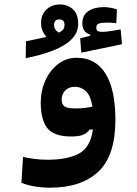

<svg xmlns="http://www.w3.org/2000/svg" viewBox="-20 -620 626 879"><path d="M208 239.3Q173.3 239.3 138.4 233.4Q103.5 227.5 78.1 216.8L85.4 98.6Q114.3 104.5 140.4 107.9Q166.5 111.3 199.2 111.3Q288.1 111.3 341.1 83.3Q394 55.2 405.3 -26.9H389.6Q381.3 -12.2 361.8 -3.7Q342.3 4.9 307.1 4.9Q225.6 4.9 196 -34.2Q166.5 -73.2 166.5 -149.9Q166.5 -204.1 187.5 -251Q208.5 -297.9 245.8 -326.7Q283.2 -355.5 332 -355.5Q418.5 -355.5 463.4 -282.2Q508.3 -209 508.3 -71.8Q508.3 92.3 430.4 165.8Q352.5 239.3 208 239.3ZM97.7 -353.5 99.1 -431.2Q157.2 -442.4 192.4 -451.2Q182.1 -462.4 175 -478Q168 -493.7 168 -514.2Q168 -554.7 193.1 -577.1Q218.3 -599.6 253.9 -599.6Q289.1 -599.6 313.5 -577.9Q337.9 -556.2 337.9 -511.7Q337.9 -469.7 306.6 -439.2Q275.4 -408.7 220.9 -387.9Q166.5 -367.2 97.7 -353.5ZM352.1 -378.9 347.2 -444.8 393.1 -456.1V-461.4Q356.9 -472.2 356.9 -513.2Q356.9 -550.8 384.5 -569.1Q412.1 -587.4 455.6 -587.4Q470.7 -587.4 487.8 -584.2Q504.9 -581.1 515.6 -576.7L512.2 -513.7Q488.3 -516.6 470.7 -516.6Q444.8 -516.6 432.9 -512.2Q420.9 -507.8 420.9 -494.1Q420.9 -481.4 427.7 -477.8Q434.6 -474.1 449.2 -474.1Q463.4 -474.1 488 -478Q512.7 -481.9 532.2 -485.4L538.6 -417.5ZM403.3 -131.8Q394 -185.5 371.6 -204.1Q349.1 -222.7 324.7 -222.7Q294.9 -222.7 278.6 -205.8Q262.2 -189 262.2 -163.1Q262.2 -143.6 274.4 -133.5Q286.6 -123.5 328.6 -123.5Q349.1 -123.5 366.7 -125.7Q384.3 -127.9 403.3 -131.8ZM249.5 -470.7Q265.1 -478.5 270.3 -486.8Q275.4 -495.1 275.4 -505.4Q275.4 -531.2 252 -531.2Q227.5 -531.2 227.5 -505.4Q227.5 -482.9 249.5 -470.7Z"/></svg>

Font: Cascadia Mono
Style: Bold
Weight: 700
Monospace: yes
Designer: Aaron Bell
Foundry: Saja Typeworks
Version: Version 2404.023; ttfautohint (v1.8.4)